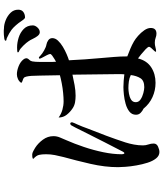

<svg xmlns="http://www.w3.org/2000/svg" viewBox="58 -918 883 1040"><g transform="rotate(-90 500.0 -397.5)"><path d="M614 -131Q598 -139 579.5 -141.5Q561 -144 543 -144Q531 -144 513 -141Q495 -138 481 -129.5Q467 -121 467 -104Q467 -88 482 -78Q497 -68 516.5 -63Q536 -58 548 -58Q584 -58 597 -79Q610 -100 614 -131ZM358 -448Q356 -441 353 -435Q350 -429 347 -422Q341 -408 335 -393.5Q329 -379 324 -364Q304 -314 285 -263Q266 -212 249 -160Q242 -138 237.5 -113.5Q233 -89 233 -65Q233 -50 238 -36Q243 -22 243 -7Q243 9 226.5 16.5Q210 24 197 24Q177 24 162.5 6Q148 -12 139 -40.5Q130 -69 124.5 -100.5Q119 -132 117 -159Q115 -186 115 -200Q115 -271 133 -349.5Q151 -428 170 -496Q176 -519 180.5 -542.5Q185 -566 185 -590Q185 -613 181.5 -628Q178 -643 160 -659Q162 -664 171 -664.5Q180 -665 184 -665Q191 -665 202.5 -659Q214 -653 220 -649Q245 -633 264 -607Q283 -581 283 -550Q283 -531 275.5 -514Q268 -497 261 -480Q242 -437 224.5 -385Q207 -333 196 -280Q185 -227 185 -180Q185 -178 186 -172Q187 -166 191 -166Q194 -166 196 -169.5Q198 -173 199 -174Q225 -223 250 -273Q275 -323 300 -372Q304 -380 312.5 -397Q321 -414 329.5 -431Q338 -448 342 -454Q344 -456 346 -457.5Q348 -459 350 -459Q358 -459 358 -450ZM869 -23Q869 8 838 8Q827 8 815.5 3.5Q804 -1 789 -1Q777 -1 764.5 2.5Q752 6 744 6Q740 6 740 4Q740 1 747 -6Q754 -13 760.5 -20.5Q767 -28 767 -32Q767 -38 754 -50.5Q741 -63 725.5 -75.5Q710 -88 704 -92Q692 -44 656 -20.5Q620 3 572 3Q531 3 494.5 -13.5Q458 -30 432 -62Q419 -68 409 -78Q399 -88 399 -103Q399 -125 416 -138.5Q433 -152 458 -159Q483 -166 508 -168.5Q533 -171 549 -171Q566 -171 583.5 -169.5Q601 -168 618 -166Q619 -175 619 -184.5Q619 -194 619 -204Q619 -265 617.5 -325.5Q616 -386 616 -447Q589 -441 559.5 -435.5Q530 -430 502 -430Q484 -430 466.5 -433Q449 -436 434 -446Q414 -459 399 -478Q384 -497 384 -522Q403 -508 426 -501.5Q449 -495 472 -495Q491 -495 517 -497.5Q543 -500 569 -505Q595 -510 613 -515Q612 -542 612 -569.5Q612 -597 611 -624Q610 -639 610 -654.5Q610 -670 608 -684Q606 -698 602.5 -705.5Q599 -713 584 -717Q582 -718 577 -720Q572 -722 572 -725Q579 -736 592 -742Q605 -748 618 -748Q638 -748 662 -738.5Q686 -729 699 -712Q701 -710 703 -705.5Q705 -701 705 -698Q705 -689 697.5 -682Q690 -675 688 -665Q685 -649 685 -622.5Q685 -596 685 -579Q685 -569 685 -558Q685 -547 686 -536Q690 -538 700 -544Q710 -550 719 -556.5Q728 -563 728 -568Q728 -573 722 -585Q716 -597 709.5 -608.5Q703 -620 703 -624Q703 -629 707 -629Q711 -629 714 -625.5Q717 -622 720 -620Q729 -611 747.5 -600.5Q766 -590 779 -588Q791 -586 802.5 -578Q814 -570 814 -556Q814 -540 800.5 -525.5Q787 -511 767 -499Q747 -487 727 -478.5Q707 -470 694 -466Q696 -423 699 -380Q702 -337 706 -293Q709 -258 712 -222Q715 -186 715 -150Q736 -142 756.5 -133.5Q777 -125 796 -114Q810 -106 827 -91Q844 -76 856.5 -58Q869 -40 869 -23ZM883 -662Q883 -649 871.5 -636.5Q860 -624 846 -624Q835 -624 826 -635.5Q817 -647 810 -662Q803 -677 797 -685Q790 -696 773 -713.5Q756 -731 744 -736Q742 -737 739.5 -738Q737 -739 737 -743Q737 -746 749 -746.5Q761 -747 764 -747Q789 -747 816.5 -738.5Q844 -730 863.5 -711Q883 -692 883 -662ZM968 -741Q968 -722 955.5 -713Q943 -704 926 -704Q921 -704 913.5 -713.5Q906 -723 904 -727Q897 -738 883.5 -753.5Q870 -769 859 -777Q840 -791 817 -801Q815 -803 807.5 -804Q800 -805 800 -809Q800 -814 810 -816Q820 -818 831 -818.5Q842 -819 845 -819Q850 -819 856 -819Q862 -819 867 -818Q888 -818 911.5 -808.5Q935 -799 951.5 -782Q968 -765 968 -741Z"/></g></svg>

Font: Kaisei HarunoUmi Medium
Style: Regular
Weight: 500
Designer: Font-Kai, 金井和夫
Foundry: KAZUO KANAI
Version: Version 5.003